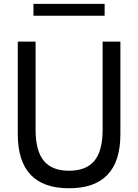

<svg xmlns="http://www.w3.org/2000/svg" viewBox="-20 -967 720 1001"><path d="M340 14.5Q72.7 14.5 72.7 -267.7V-750H165.5V-290.9Q165.5 -180.9 208.2 -128.9Q250.9 -76.8 340 -76.8Q429.5 -76.8 472.3 -128.9Q515 -180.9 515 -290.9V-750H607.7V-267.7Q607.7 14.5 340 14.5ZM154.5 -885V-946.8H525.5V-885Z"/></svg>

Font: Spartan Med
Style: Regular
Weight: 500
Designer: Matt Bailey, Mirko Velimirovic
Foundry: Matt Bailey
Version: Version 1.005